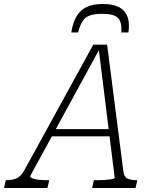

<svg xmlns="http://www.w3.org/2000/svg" viewBox="-70 -939 771 959"><path d="M442 -919Q396 -919 364 -904.5Q332 -890 313 -858.5Q294 -827 286 -777H320Q330 -814 343 -834Q356 -854 379.5 -862Q403 -870 440 -870Q480 -870 501.5 -861Q523 -852 530.5 -831.5Q538 -811 536 -777H571Q573 -787 573.5 -795Q574 -803 574 -810Q574 -845 560.5 -869Q547 -893 518.5 -906Q490 -919 442 -919ZM189 -294H488L490 -258H171ZM422 -703 433 -705 81 -60Q79 -54 90 -49Q101 -44 120.5 -41.5Q140 -39 163 -39H176L167 0H-50L-41 -39H-35Q-6 -39 15 -49Q36 -59 54 -93L396 -716H465L546 -85Q549 -56 566 -47.5Q583 -39 611 -39H616L607 0H390L399 -39H413Q436 -39 456.5 -40.5Q477 -42 489.5 -44.5Q502 -47 503 -50Z"/></svg>

Font: Roboto Serif 20pt Thin
Style: Italic
Weight: 250
Italic angle: -10°
Version: Version 1.007